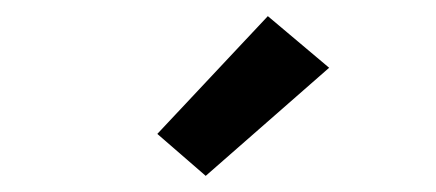

<svg xmlns="http://www.w3.org/2000/svg" viewBox="-20 -802 540 238"><path d="M235 -584 175 -636 312 -782 388 -718Z"/></svg>

Font: Iosevka Slab Heavy
Style: Regular
Weight: 900
Monospace: yes
Designer: Belleve Invis
Foundry: Belleve Invis
Version: Version 11.1.0; ttfautohint (v1.8.3)